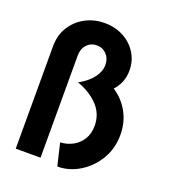

<svg xmlns="http://www.w3.org/2000/svg" viewBox="-128 -775 778 880"><g transform="rotate(20 260.5 -335.0)"><path d="M252.8 11.8 227.1 -96.5Q261.1 -98.6 288.9 -113.9Q316.7 -129.2 333.3 -156.6Q350 -184 350 -221.5Q350 -279.2 311.8 -319.8Q273.6 -360.4 210.4 -383.3Q255.6 -408.3 278.1 -438.9Q300.7 -469.4 300.7 -500.7Q300.7 -531.9 281.6 -552.1Q262.5 -572.2 234 -572.2Q204.9 -572.2 185.8 -551.7Q166.7 -531.2 166.7 -498.6V0H45.8V-499.3Q45.8 -554.2 71.5 -594.8Q97.2 -635.4 139.6 -658Q181.9 -680.6 232.6 -680.6Q284 -680.6 324.7 -659Q365.3 -637.5 389.2 -599.7Q413.2 -561.8 413.2 -513.9Q413.2 -484 402.8 -458.3Q392.4 -432.6 373.6 -412.5Q420.1 -382.6 447.6 -333.3Q475 -284 475 -222.9Q475 -156.2 443.1 -103.1Q411.1 -50 360.4 -19.1Q309.7 11.8 252.8 11.8Z"/></g></svg>

Font: co2trust
Style: Bold
Weight: 700
Designer: Kristian Moeller
Foundry: Dicotype
Version: Version 1.000